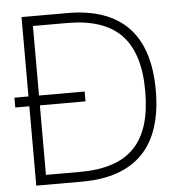

<svg xmlns="http://www.w3.org/2000/svg" viewBox="-52 -769 756 817"><g transform="rotate(-5 326.0 -360.0)"><path d="M10 -339H310V-381H10ZM266 0Q352 0 416.8 -22.8Q481.5 -45.5 525 -90.5Q568.5 -135.5 590.2 -203Q612 -270.5 612 -360Q612 -449.5 590.2 -517Q568.5 -584.5 525 -629.5Q481.5 -674.5 416.8 -697.2Q352 -720 266 -720H70V0ZM115 -678H261Q417.5 -678 492.2 -600.5Q567 -523 567 -360Q567 -278.5 548.8 -218.5Q530.5 -158.5 492.8 -119.2Q455 -80 397.2 -61Q339.5 -42 261 -42H115Z"/></g></svg>

Font: Vela Sans GX ExtLt
Style: Regular
Weight: 200
Designer: Principal design: Mikhail Sharanda - project Manrope.
Design modification: Ravid Balaliev
Foundry: Mikhail Sharanda
Version: Version 1.001